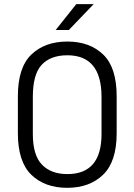

<svg xmlns="http://www.w3.org/2000/svg" viewBox="-20 -900 649 928"><path d="M130.9 -55.7Q66.4 -119.1 66.4 -255.9V-434.6Q66.4 -573.2 130.9 -635.7Q196.3 -699.2 305.7 -699.2Q414.1 -699.2 479.5 -635.7Q543.9 -573.2 543.9 -434.6V-255.9Q543.9 -119.1 478.5 -55.7Q413.1 7.8 304.7 7.8Q196.3 7.8 130.9 -55.7ZM470.7 -252V-431.6Q470.7 -632.8 305.7 -632.8Q223.6 -632.8 180.7 -585.9Q138.7 -540 138.7 -431.6V-252Q138.7 -151.4 181.6 -105.5Q225.6 -58.6 305.7 -58.6Q470.7 -58.6 470.7 -252ZM348.6 -879.9H432.6L312.5 -754.9H249Z"/></svg>

Font: Dinish
Style: Regular
Weight: 400
Designer: Bert Driehuis
Foundry: Playbeing
Version: Version 3.006; git-39231f3c-release